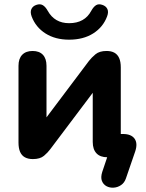

<svg xmlns="http://www.w3.org/2000/svg" viewBox="-20 -738 686 901"><path d="M571 99Q564 119.8 548 130.6Q532 141.5 513.5 142.6Q495 143.8 479.9 135.8Q464.8 127.8 458.2 110.9Q451.8 94 459.8 68.8L498.5 -46.2L504.5 0H483.8Q450.2 0 432.8 -18.5Q415.2 -37 415.2 -71.8V-339.2H442.8L216 -38Q204.5 -22.2 186.4 -6.9Q168.2 8.5 134.2 8.5Q112 8.5 96.9 0.2Q81.8 -8 74.2 -25.4Q66.8 -42.8 66.8 -69.2V-429.2Q66.8 -462.8 84.1 -480.8Q101.5 -498.8 133 -498.8Q164.5 -498.8 181.4 -480.8Q198.2 -462.8 198.2 -429.2V-151.8H171.5L397.5 -452.2Q409.8 -468 428.2 -483.4Q446.8 -498.8 480 -498.8Q502.5 -498.8 517.1 -490.5Q531.8 -482.2 539.2 -465.4Q546.8 -448.5 546.8 -421.8V-97.5L531.8 -109.2H557.5Q595.5 -109.2 611.4 -87.4Q627.2 -65.5 614.5 -27.5ZM304.2 -551.8Q239.5 -551.8 193.5 -581Q147.5 -610.2 128.5 -660.8Q120.8 -681.8 127.5 -695.8Q134.2 -709.8 151 -715.2Q168 -721 180.5 -713.9Q193 -706.8 204 -687.2Q220.2 -658.2 245.2 -643.8Q270.2 -629.2 304.2 -629.2Q341 -629.2 366.9 -643.8Q392.8 -658.2 408.2 -687.2Q419.2 -706.8 431.2 -713.9Q443.2 -721 460 -715.2Q477 -709.8 483.8 -695.8Q490.5 -681.8 482.5 -660.8Q463.5 -610.2 417.1 -581Q370.8 -551.8 304.2 -551.8Z"/></svg>

Font: Nunito ExtraLight
Style: Regular
Weight: 200
Designer: Vernon Adams
Foundry: Vernon Adams
Version: Version 3.602;April 4, 2023;FontCreator 14.0.0.2856 64-bit